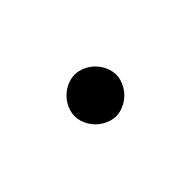

<svg xmlns="http://www.w3.org/2000/svg" viewBox="-31 -141 163 163"><g transform="rotate(-45 50.0 -60.0)"><path d="M25 -60Q25 -54 28.5 -48Q32 -42 38 -38.5Q44 -35 50 -35Q56 -35 62 -38.5Q68 -42 71.5 -48Q75 -54 75 -60Q75 -66 71.5 -72Q68 -78 62 -81.5Q56 -85 50 -85Q44 -85 38 -81.5Q32 -78 28.5 -72Q25 -66 25 -60Z"/></g></svg>

Font: Linefont ExtraLight
Style: Regular
Weight: 250
Monospace: yes
Version: Version 3.002;gftools[0.9.33]